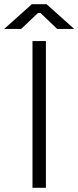

<svg xmlns="http://www.w3.org/2000/svg" viewBox="-69 -896 374 916"><path d="M86 0V-700H150V0ZM-49 -758 83 -876H153L285 -758H204L124 -834H112L32 -758Z"/></svg>

Font: Space 7353
Style: Regular
Weight: 400
Designer: Christine Claussen + Ruben Lyon  (Space 7353)
Version: Version 1.000;FEAKit 1.0